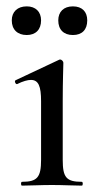

<svg xmlns="http://www.w3.org/2000/svg" viewBox="-20 -583 310 603"><path d="M64 -473C92 -473 109 -490 109 -519C109 -546 92 -563 64 -563C35 -563 17 -546 17 -519C17 -490 35 -473 64 -473ZM209 -473C238 -473 254 -490 254 -519C254 -546 238 -563 209 -563C180 -563 163 -546 163 -519C163 -490 180 -473 209 -473ZM49 0C74 0 107 -2 143 -2C179 -2 212 0 237 0C241 0 241 -12 237 -12C188 -12 177 -26 177 -81V-267C177 -332 179 -372 179 -386C179 -390 174 -396 169 -396C167 -396 167 -396 165 -395L29 -331C24 -329 29 -317 34 -319C52 -328 67 -332 77 -332C101 -332 109 -312 109 -265V-81C109 -26 97 -12 49 -12C45 -12 45 0 49 0Z"/></svg>

Font: Cormorant Infant Book
Style: Regular
Weight: 500
Designer: Christian Thalmann (Catharsis Fonts)
Version: Version 1.000;PS 002.000;hotconv 1.0.88;makeotf.lib2.5.64775